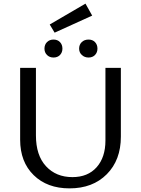

<svg xmlns="http://www.w3.org/2000/svg" viewBox="-20 -1032 777 1058"><path d="M281 -852 254 -897 451 -1012 488 -946ZM225 -764Q225 -786 239 -800Q253 -814 275 -814Q297 -814 310.5 -800Q324 -786 324 -764Q324 -743 310.5 -729Q297 -715 275 -715Q253 -715 239 -729Q225 -743 225 -764ZM416 -764Q416 -786 430.5 -800Q445 -814 468 -814Q490 -814 503.5 -800Q517 -786 517 -764Q517 -743 503.5 -729Q490 -715 468 -715Q446 -715 431 -729Q416 -743 416 -764ZM363 6Q240 6 165.5 -67Q91 -140 91 -262V-658H178V-286Q178 -176 233.5 -116Q289 -56 379 -56Q464 -56 512.5 -110.5Q561 -165 561 -258V-658H646V-279Q646 -150 568.5 -72Q491 6 363 6Z"/></svg>

Font: EauTestInfant Medium
Style: Regular
Weight: 500
Designer: Christian Thalmann (Catharsis Fonts)
Version: Version 0.001;PS 000.001;hotconv 1.0.88;makeotf.lib2.5.64775